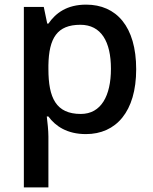

<svg xmlns="http://www.w3.org/2000/svg" viewBox="-20 -569 660 829"><path d="M352 -549C268 -549 220 -512 189 -467H184L169 -539H83V240H189V20C189 -5 185 -42 182 -66H189C219 -25 269 10 351 10C481 10 568 -87 568 -270C568 -455 482 -549 352 -549ZM327 -462C417 -462 459 -389 459 -272C459 -156 417 -77 329 -77C222 -77 189 -146 189 -271V-287C191 -405 227 -462 327 -462Z"/></svg>

Font: Noto Sans Gujarati Medium
Style: Regular
Weight: 500
Designer: Jelle Bosma - Monotype Design Team, Universal Thirst
Foundry: Monotype Imaging Inc.
Version: Version 2.106